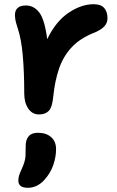

<svg xmlns="http://www.w3.org/2000/svg" viewBox="-20 -531 556 911"><path d="M165 12Q133 12 114 -16Q95 -44 95 -88Q95 -189 88 -268Q81 -347 64 -397Q56 -422 53.5 -434.5Q51 -447 51 -461Q51 -481 63.5 -493Q76 -505 103 -505Q141 -505 166.5 -471.5Q192 -438 204 -345Q245 -430 305.5 -470.5Q366 -511 424 -511Q459 -511 474.5 -493Q490 -475 490 -445Q490 -423 476 -407Q462 -391 430 -377Q360 -350 319.5 -306Q279 -262 259.5 -203.5Q240 -145 233 -75Q228 -22 211.5 -5Q195 12 165 12ZM112 360Q67 360 67 326Q67 315 70 303.5Q73 292 83 271Q100 234 101 209Q102 184 102 159Q102 132 116 115.5Q130 99 160 99Q199 99 222.5 119.5Q246 140 246 177Q246 213 233 251.5Q220 290 191 322Q157 360 112 360Z"/></svg>

Font: Shantell Sans Normal
Style: Regular
Weight: 600
Designer: Stephen Nixon, Anya Danilova, Shantell Martin
Foundry: Arrow Type
Version: Version 1.009;[a7da0bfa3]